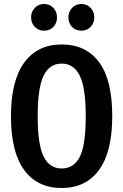

<svg xmlns="http://www.w3.org/2000/svg" viewBox="-20 -928 618 963"><path d="M543 -346Q543 -167 477 -76Q411 15 289 15Q168 15 101.5 -75Q35 -165 35 -345Q35 -523 101.5 -614Q168 -705 289 -705Q411 -705 477 -616Q543 -527 543 -346ZM169 -345Q169 -202 199 -142.5Q229 -83 289 -83Q351 -83 380.5 -142Q410 -201 410 -346Q410 -488 380 -548.5Q350 -609 289 -609Q228 -609 198.5 -548Q169 -487 169 -345ZM266 -841Q266 -812 247.5 -793Q229 -774 201 -774Q173 -774 154.5 -793Q136 -812 136 -841Q136 -869 154.5 -888.5Q173 -908 201 -908Q229 -908 247.5 -888.5Q266 -869 266 -841ZM453 -841Q453 -812 434.5 -793Q416 -774 388 -774Q360 -774 341.5 -793Q323 -812 323 -841Q323 -869 341.5 -888.5Q360 -908 388 -908Q416 -908 434.5 -888.5Q453 -869 453 -841Z"/></svg>

Font: Fira Sans Extra Condensed Medium
Style: Regular
Weight: 500
Width: 1
Designer: Carrois Corporate & Edenspiekermann AG
Foundry: Carrois Corporate GbR & Edenspiekermann AG
Version: Version 4.203